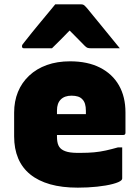

<svg xmlns="http://www.w3.org/2000/svg" viewBox="-20 -846 640 883"><path d="M302 -564Q383 -564 440 -535Q497 -506 527 -453.5Q557 -401 557 -329V-235Q557 -232 555.5 -229.5Q554 -227 552 -226Q550 -225 546 -225H315Q300 -225 285.5 -225Q271 -225 257 -225H198V-321H375Q375 -325 375 -327.5Q375 -330 375 -336Q375 -355 371 -368Q367 -381 359 -389Q351 -398 338.5 -402Q326 -406 309 -406Q277 -406 259.5 -388.5Q242 -371 242 -338V-217Q242 -206 243.5 -196Q245 -186 248.5 -178Q252 -170 258 -164Q269 -153 290.5 -147.5Q312 -142 353 -143Q385 -143 412.5 -145.5Q440 -148 467 -154Q494 -160 522 -168H542Q542 -132 542 -96.5Q542 -61 542 -25Q542 -23 541 -21Q540 -19 538 -17Q529 -8 499 0Q469 8 426.5 12.5Q384 17 338 17Q265 17 210.5 1.5Q156 -14 119 -44Q82 -74 63.5 -118Q45 -162 45 -219V-328Q45 -380 62.5 -423Q80 -466 114 -498Q148 -530 195.5 -547Q243 -564 302 -564ZM234 -826Q264 -826 294 -826Q324 -826 354 -826Q362 -826 367 -822Q372 -818 384 -804Q391 -795 408 -774.5Q425 -754 447 -727Q469 -700 491 -673Q513 -646 531 -624Q499 -624 465.5 -624Q432 -624 399 -624Q388 -624 382.5 -626Q377 -628 370 -635Q361 -644 340 -665.5Q319 -687 281 -725L333 -705H269L320 -726Q283 -688 260.5 -665Q238 -642 219 -624H92Q87 -624 85 -625Q83 -626 82 -628.5Q81 -631 81 -633Q81 -638 84 -642Q87 -646 99 -661Q110 -675 128 -697.5Q146 -720 167 -745Q188 -770 206 -792Q224 -814 234 -826Z"/></svg>

Font: Recursive Black
Style: Regular
Weight: 900
Version: Version 1.085